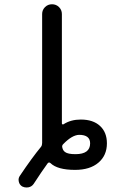

<svg xmlns="http://www.w3.org/2000/svg" viewBox="-20 -793 540 883"><path d="M271.5 -130.9Q263.7 -124 266.6 -114.3Q269.5 -100.6 279.3 -93.8Q292 -84 327.1 -84Q394.5 -84 394.5 -133.8Q394.5 -172.9 343.8 -172.9Q311.5 -171.9 271.5 -130.9ZM168.9 -118.2Q173.8 -125 173.8 -135.7V-141.6V-728.5Q173.8 -747.1 187 -760.3Q200.2 -773.4 219.2 -773.4Q238.3 -773.4 251.5 -760.3Q264.6 -747.1 264.6 -728.5V-225.6Q264.6 -222.7 267.1 -221.2Q269.5 -219.7 272.5 -221.7Q305.7 -243.2 351.6 -243.2Q408.2 -243.2 439.9 -213.9Q471.7 -184.6 471.7 -133.8Q471.7 -78.1 432.6 -44.9Q393.6 -11.7 325.2 -11.7Q244.1 -11.7 211.9 -43Q205.1 -48.8 199.2 -42Q172.9 -5.9 134.8 52.7Q126 65.4 111.3 68.4Q106.4 69.3 101.6 69.3Q91.8 69.3 82 64.5Q69.3 56.6 66.4 42Q65.4 38.1 65.4 34.2Q65.4 24.4 71.3 15.6Q127 -67.4 168.9 -118.2Z"/></svg>

Font: Rounded-X Mgen+ 1mn regular
Style: Regular
Weight: 400
Designer: [Source Han Sans]
Ryoko NISHIZUKA  (kana & ideographs); Paul D. Hunt (Latin, Greek & Cyrillic); Wenlong ZHANG  (bopomofo
Version: Version 1.059.20150602